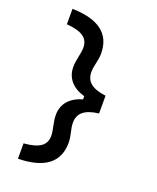

<svg xmlns="http://www.w3.org/2000/svg" viewBox="-193 -1042 1085 1324"><g transform="rotate(20 350.0 -380.0)"><path d="M104 -930V-817C218 -808 266 -773 266 -703C266 -658 246 -612 246 -555C246 -475 297 -416 386 -392V-368C297 -344 246 -285 246 -205C246 -148 266 -102 266 -57C266 13 218 48 104 57V170C298 166 395 91 395 -53C395 -105 375 -147 375 -193C375 -264 420 -302 523 -315V-445C420 -458 375 -496 375 -567C375 -613 395 -655 395 -707C395 -851 298 -926 104 -930Z"/></g></svg>

Font: Martian Mono Std Md
Style: Regular
Weight: 500
Monospace: yes
Designer: Roman Shamin
Foundry: Evil Martians
Version: Version 1.000